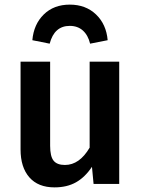

<svg xmlns="http://www.w3.org/2000/svg" viewBox="-20 -796 611 831"><path d="M496 0H385L378 -74Q348 -29 309 -7Q270 15 216 15Q145 15 107 -28.5Q69 -72 69 -149V-529H197V-165Q197 -119 212 -100.5Q227 -82 261 -82Q324 -82 368 -157V-529H496ZM446 -622 370 -607Q361 -644 338.5 -664Q316 -684 282 -684Q215 -684 195 -607L120 -622Q126 -691 169.5 -733.5Q213 -776 282 -776Q351 -776 395.5 -733.5Q440 -691 446 -622Z"/></svg>

Font: Fira Sans Medium
Style: Regular
Weight: 500
Designer: bBox Type GmbH & Carrois Corporate GbR & Edenspiekermann AG
Foundry: bBox Type GmbH & Carrois Corporate GbR & Edenspiekermann AG
Version: Version 4.301